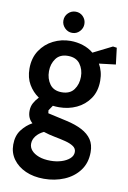

<svg xmlns="http://www.w3.org/2000/svg" viewBox="-99 -706 692 1035"><g transform="rotate(10 247.0 -188.5)"><path d="M216 270Q159 270 115.5 250.5Q72 231 47 196.5Q22 162 22 117Q22 68 46.5 36Q71 4 104 -14Q91 -25 84 -40.5Q77 -56 77 -77Q77 -102 88 -121.5Q99 -141 114 -156Q80 -179 58.5 -215.5Q37 -252 37 -302Q37 -360 64.5 -401.5Q92 -443 136 -465Q180 -487 230 -487Q265 -487 298 -476.5Q331 -466 356 -445L460 -497L481 -494L492 -404L401 -393Q412 -374 418 -351.5Q424 -329 424 -303Q424 -245 396.5 -205Q369 -165 325 -144.5Q281 -124 230 -124Q221 -124 212.5 -124.5Q204 -125 196 -126L177 -98L179 -82L282 -59Q332 -48 367.5 -29.5Q403 -11 421.5 16.5Q440 44 440 85Q440 144 409 185.5Q378 227 327 248.5Q276 270 216 270ZM235 168Q266 168 293.5 159.5Q321 151 338.5 135.5Q356 120 356 99Q356 80 339 68.5Q322 57 294.5 50Q267 43 235 37Q203 31 173 21Q146 34 131 53.5Q116 73 116 96Q116 116 130 132Q144 148 170.5 158Q197 168 235 168ZM230 -206Q275 -206 296.5 -235.5Q318 -265 318 -306Q318 -346 296.5 -375.5Q275 -405 230 -405Q186 -405 164.5 -375.5Q143 -346 143 -306Q143 -265 164.5 -235.5Q186 -206 230 -206ZM230 -531Q206 -531 189 -548.5Q172 -566 172 -589Q172 -613 189 -630Q206 -647 230 -647Q254 -647 270.5 -630Q287 -613 287 -589Q287 -566 270.5 -548.5Q254 -531 230 -531Z"/></g></svg>

Font: Kreon Medium
Style: Regular
Weight: 500
Version: Version 2.002